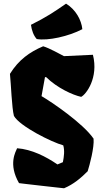

<svg xmlns="http://www.w3.org/2000/svg" viewBox="-20 -1006 553 1036"><path d="M82.5 -18.1C77.6 -17.6 330.6 10.7 325.7 9.8C377 -11.7 416 -44.9 453.1 -82C463.9 -116.2 489.3 -210.4 484.9 -257.8C428.2 -340.8 256.8 -457 204.1 -487.3L222.7 -589.8H229C288.6 -531.2 373.5 -492.7 418 -483.4C444.8 -496.6 512.7 -586.4 481.4 -710.4L325.2 -703.1C305.2 -712.9 248.5 -745.6 212.9 -756.3C139.6 -725.1 80.6 -683.1 33.7 -607.4C39.6 -551.3 43.5 -424.8 55.2 -380.4C87.9 -323.7 259.3 -238.8 321.3 -221.7C329.6 -193.4 325.2 -160.2 319.3 -130.9L290 -118.7C227.1 -161.6 151.4 -200.2 72.3 -206.1C64.5 -187 23.4 -120.6 82.5 -18.1ZM178.2 -795.4C237.8 -784.7 351.6 -810.1 424.3 -848.6C419.4 -897.9 388.7 -954.6 336.4 -986.3C273.4 -942.4 230.5 -913.6 147 -872.1C151.4 -840.8 161.6 -813.5 178.2 -795.4Z"/></svg>

Font: Fruktur
Style: Regular
Weight: 400
Designer: Viktoriya Grabowska
Foundry: Viktoriya Grabowska
Version: Version 1.002